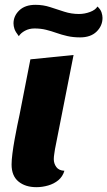

<svg xmlns="http://www.w3.org/2000/svg" viewBox="-20 -756 445 796"><path d="M131 20Q85 20 56.5 -3.5Q28 -27 28 -74Q28 -92 31.5 -119.5Q35 -147 40.5 -177.5Q46 -208 51.5 -235Q57 -262 61 -280L106 -510L285 -528L208 -138Q207 -130 205 -118Q203 -106 203 -96Q203 -78 213.5 -63.5Q224 -49 247 -48Q240 -24 222 -9Q204 6 179.5 13Q155 20 131 20ZM312 -601Q283 -601 259 -606.5Q235 -612 214 -619.5Q193 -627 171 -632.5Q149 -638 123 -638Q101 -638 83.5 -628.5Q66 -619 58 -606Q44 -624 40 -636Q36 -648 36 -659Q36 -690 60 -713Q84 -736 127 -736Q159 -736 188 -726.5Q217 -717 246.5 -707.5Q276 -698 307 -698Q331 -698 353.5 -706.5Q376 -715 384 -729Q397 -717 401 -704.5Q405 -692 405 -682Q405 -649 380.5 -625Q356 -601 312 -601Z"/></svg>

Font: Sansita Swashed Light
Style: Bold
Weight: 700
Version: Version 1.003